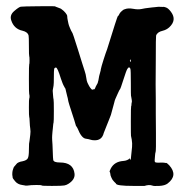

<svg xmlns="http://www.w3.org/2000/svg" viewBox="-20 -588 591 631"><path d="M54 -487Q26 -493 17 -521Q11 -538 26.5 -551.5Q42 -565 48.5 -566Q55 -567 108 -567.5Q161 -568 161.5 -567Q162 -566 167 -564.5Q172 -563 173.5 -562Q175 -561 177.5 -560.5Q180 -560 184.5 -556Q189 -552 189.5 -552Q190 -552 195.5 -545.5Q201 -539 201 -534Q201 -529 202.5 -522Q204 -515 205 -510Q206 -505 210.5 -494.5Q215 -484 216.5 -482.5Q218 -481 222.5 -467.5Q227 -454 236 -425.5Q245 -397 250 -380.5Q255 -364 258.5 -354Q262 -344 263.5 -332.5Q265 -321 267.5 -316Q270 -311 271.5 -308Q273 -305 274 -303.5Q275 -302 277 -299Q282 -292 284.5 -293.5Q287 -295 289 -294.5Q291 -294 292.5 -298Q294 -302 295 -304L301 -315Q301 -316 302 -319Q303 -322 303.5 -324.5Q304 -327 304 -327.5Q304 -328 305 -333Q306 -338 306 -338.5Q306 -339 309 -349.5Q312 -360 311 -359Q313 -369 320.5 -392.5Q328 -416 332 -426Q366 -536 367.5 -535.5Q369 -535 371 -539.5Q373 -544 374 -545Q375 -546 376.5 -548Q378 -550 378.5 -550Q379 -550 382.5 -553.5Q386 -557 391 -558Q401 -562 418 -559Q434 -556 445.5 -558.5Q457 -561 467 -562Q477 -563 479 -563.5Q481 -564 489.5 -564.5Q498 -565 498.5 -565.5Q499 -566 507.5 -565.5Q516 -565 517 -565.5Q518 -566 525.5 -563.5Q533 -561 542 -549Q562 -522 536 -498Q527 -490 515 -487Q497 -483 493 -471Q492 -469 492 -392.5Q492 -316 491.5 -314Q491 -312 491.5 -309Q492 -306 492 -262Q492 -218 492 -214Q492 -210 492.5 -151.5Q493 -93 491.5 -89Q490 -85 489.5 -76.5Q489 -68 488.5 -63.5Q488 -59 489 -56Q490 -53 504 -53.5Q518 -54 521.5 -53Q525 -52 526.5 -52.5Q528 -53 536 -45Q566 -12 531 15Q522 22 503.5 23Q485 24 481 22Q470 18 455 23H418Q361 23 361 15Q361 15 355 9Q349 3 346.5 -3.5Q344 -10 343.5 -11Q343 -12 342.5 -17Q342 -22 340.5 -23Q339 -24 344 -34Q356 -57 385 -59Q399 -60 407 -68V-65Q407 -64 407 -63.5Q407 -63 408 -63Q409 -63 410 -66L414 -105Q415 -117 413 -129Q411 -141 410.5 -141.5Q410 -142 410 -190Q410 -238 411 -239Q412 -240 412 -244Q412 -248 413 -251.5Q414 -255 413 -259.5Q412 -264 411.5 -268.5Q411 -273 410.5 -273.5Q410 -274 410 -316Q410 -358 408.5 -362Q407 -366 404.5 -366.5Q402 -367 398.5 -361.5Q395 -356 385.5 -326Q376 -296 374.5 -295Q373 -294 367 -280.5Q361 -267 359 -262.5Q357 -258 355.5 -251Q354 -244 350.5 -232.5Q347 -221 346 -216Q345 -211 342 -204Q339 -197 337.5 -192.5Q336 -188 329.5 -172.5Q323 -157 321 -151Q315 -126 290 -127Q283 -127 277 -129Q271 -131 263 -132Q248 -133 235 -166L231 -173Q230 -172 228 -180Q226 -188 224 -193.5Q222 -199 218.5 -210.5Q215 -222 213.5 -226Q212 -230 208 -243Q204 -256 203.5 -260.5Q203 -265 201 -271.5Q199 -278 197 -288Q195 -298 194 -298.5Q193 -299 191.5 -302.5Q190 -306 188.5 -308Q187 -310 180 -330Q169 -366 164 -366Q159 -366 158 -361Q157 -356 157 -334Q157 -312 156 -306.5Q155 -301 154.5 -298Q154 -295 153.5 -292.5Q153 -290 153.5 -285.5Q154 -281 154.5 -273Q155 -265 156 -261.5Q157 -258 157 -223Q157 -188 156 -185Q155 -182 154.5 -175Q154 -168 153.5 -164.5Q153 -161 152.5 -155.5Q152 -150 151.5 -143Q151 -136 151.5 -127.5Q152 -119 152.5 -112.5Q153 -106 153.5 -87Q154 -68 155 -62Q157 -54 177 -54Q221 -54 225 -17Q227 2 205 16Q199 20 191.5 21.5Q184 23 150.5 23Q117 23 117 21.5Q117 20 100 20Q81 20 69 22H63Q64 22 62 21.5Q60 21 53 20Q38 18 29.5 7.5Q21 -3 21.5 -4Q22 -5 21 -9Q20 -13 20.5 -20Q21 -27 22.5 -30.5Q24 -34 24.5 -36.5Q25 -39 29 -43Q33 -47 34.5 -49.5Q36 -52 41.5 -54.5Q47 -57 54 -58Q68 -61 71.5 -68Q75 -75 75 -95Q75 -115 75.5 -115.5Q76 -116 77 -125Q78 -134 79.5 -145Q81 -156 79.5 -165Q78 -174 77.5 -188Q77 -202 76 -204Q75 -206 75 -234.5Q75 -263 76 -264Q77 -265 77 -271Q77 -277 76 -278.5Q75 -280 75 -328Q75 -376 76 -376.5Q77 -377 77 -389.5Q77 -402 76 -403.5Q75 -405 75 -436Q75 -467 74 -471Q71 -483 54 -487ZM410 -391Q410 -394 408 -391.5Q406 -389 407.5 -386Q409 -383 409.5 -385.5Q410 -388 410 -391Z"/></svg>

Font: TT2020 Style E
Style: Regular
Weight: 400
Version: Version 00.2